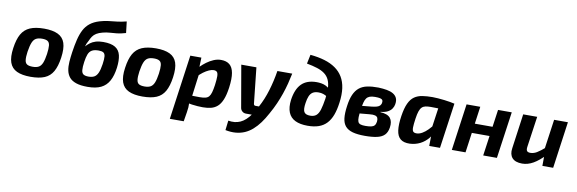

<svg xmlns="http://www.w3.org/2000/svg" viewBox="-60 -1258 6014 2000"><g transform="rotate(10 2946.5 -257.5)"><path d="M318 -507Q409 -507 464 -480.5Q519 -454 538.5 -396Q558 -338 544 -240Q531 -147 499.5 -91.5Q468 -36 411 -12Q354 12 263 12Q173 12 117.5 -14Q62 -40 41.5 -98Q21 -156 35 -252Q48 -346 79.5 -401.5Q111 -457 169 -482Q227 -507 318 -507ZM316 -400Q276 -400 251.5 -387Q227 -374 212.5 -339.5Q198 -305 188 -240Q180 -183 184 -151Q188 -119 208 -107Q228 -95 267 -95Q307 -95 331 -108.5Q355 -122 369 -156Q383 -190 392 -252Q400 -311 396.5 -343Q393 -375 373.5 -387.5Q354 -400 316 -400Z M866 12Q790 12 743 -4.5Q696 -21 672 -51Q648 -81 640 -121.5Q632 -162 635.5 -211.5Q639 -261 647 -316Q658 -391 672.5 -451Q687 -511 710.5 -556.5Q734 -602 773 -633Q812 -664 872 -682Q919 -696 962 -701Q1005 -706 1050.5 -711Q1096 -716 1151 -730L1165 -610Q1111 -594 1071.5 -590Q1032 -586 997.5 -584Q963 -582 924 -572Q884 -562 859.5 -546.5Q835 -531 821 -510.5Q807 -490 797 -466Q787 -450 779.5 -432Q772 -414 766 -394L767 -398Q787 -420 811 -438Q835 -456 868.5 -466.5Q902 -477 948 -477Q1032 -477 1075.5 -450Q1119 -423 1131.5 -369.5Q1144 -316 1134 -237Q1123 -152 1092.5 -96.5Q1062 -41 1007.5 -14.5Q953 12 866 12ZM858 -95Q894 -95 918 -108Q942 -121 957 -154.5Q972 -188 981 -249Q989 -304 986 -332Q983 -360 966.5 -370.5Q950 -381 916 -381Q871 -381 845.5 -366.5Q820 -352 807.5 -320.5Q795 -289 788 -238Q780 -182 783 -150.5Q786 -119 804 -107Q822 -95 858 -95Z M1501 -507Q1592 -507 1647 -480.5Q1702 -454 1721.5 -396Q1741 -338 1727 -240Q1714 -147 1682.5 -91.5Q1651 -36 1594 -12Q1537 12 1446 12Q1356 12 1300.5 -14Q1245 -40 1224.5 -98Q1204 -156 1218 -252Q1231 -346 1262.5 -401.5Q1294 -457 1352 -482Q1410 -507 1501 -507ZM1499 -400Q1459 -400 1434.5 -387Q1410 -374 1395.5 -339.5Q1381 -305 1371 -240Q1363 -183 1367 -151Q1371 -119 1391 -107Q1411 -95 1450 -95Q1490 -95 1514 -108.5Q1538 -122 1552 -156Q1566 -190 1575 -252Q1583 -311 1579.5 -343Q1576 -375 1556.5 -387.5Q1537 -400 1499 -400Z M2189 -506Q2246 -506 2279.5 -478.5Q2313 -451 2323.5 -392Q2334 -333 2321 -237Q2310 -157 2289.5 -107.5Q2269 -58 2239.5 -32Q2210 -6 2171.5 3.5Q2133 13 2086 13Q2061 13 2031 11Q2001 9 1969 4.5Q1937 0 1908 -7Q1879 -14 1858 -23L1880 -88Q1925 -87 1962 -86Q1999 -85 2035 -85Q2073 -85 2096.5 -91Q2120 -97 2133.5 -113Q2147 -129 2155.5 -159Q2164 -189 2171 -237Q2179 -299 2178.5 -331.5Q2178 -364 2166.5 -376Q2155 -388 2131 -388Q2110 -388 2082 -375.5Q2054 -363 2024 -341Q1994 -319 1967 -289L1940 -349Q1954 -371 1980 -397.5Q2006 -424 2040 -449Q2074 -474 2112 -490Q2150 -506 2189 -506ZM1982 -494 1978 -376 1993 -364 1949 -26 1939 -10Q1940 16 1938.5 40.5Q1937 65 1932 93L1916 191H1769L1865 -494Z M2943 -494Q2932 -439 2918 -384.5Q2904 -330 2885 -274.5Q2866 -219 2841 -162Q2816 -105 2782 -45Q2751 13 2717.5 58.5Q2684 104 2646 137.5Q2608 171 2564.5 190Q2521 209 2470 213.5Q2419 218 2360 206L2372 104Q2407 110 2438.5 107Q2470 104 2499 91Q2528 78 2555 53.5Q2582 29 2608.5 -8.5Q2635 -46 2661 -97Q2685 -141 2704 -187.5Q2723 -234 2738 -283.5Q2753 -333 2765 -385.5Q2777 -438 2786 -494ZM2564 -494 2605 -114Q2608 -97 2625 -97H2683L2643 0H2541Q2518 0 2501.5 -14Q2485 -28 2481 -49L2404 -494Z M3096 -720Q3180 -712 3247 -692Q3314 -672 3363.5 -637.5Q3413 -603 3443 -553Q3473 -503 3482.5 -435.5Q3492 -368 3480 -281Q3470 -205 3449.5 -150Q3429 -95 3395 -58.5Q3361 -22 3311.5 -4.5Q3262 13 3193 13Q3114 13 3062.5 -12Q3011 -37 2989.5 -89.5Q2968 -142 2978 -222Q2994 -337 3050 -394Q3106 -451 3211 -451Q3233 -451 3259 -447Q3285 -443 3310 -430.5Q3335 -418 3356 -395Q3377 -372 3391 -333L3381 -276Q3364 -302 3343 -318Q3322 -334 3298 -341.5Q3274 -349 3249 -349Q3210 -349 3187 -334.5Q3164 -320 3151.5 -290.5Q3139 -261 3133 -218Q3122 -149 3137.5 -122Q3153 -95 3203 -95Q3243 -95 3266.5 -115Q3290 -135 3303.5 -179Q3317 -223 3328 -295Q3338 -364 3335 -414Q3332 -464 3315 -499.5Q3298 -535 3266 -558.5Q3234 -582 3187 -597Q3140 -612 3076 -624Z M3854 -507Q3903 -505 3942.5 -498Q3982 -491 4009.5 -475Q4037 -459 4049.5 -432.5Q4062 -406 4055 -365Q4051 -341 4036.5 -319Q4022 -297 3993.5 -281.5Q3965 -266 3918 -262L3917 -258Q3994 -254 4023 -218Q4052 -182 4042 -117Q4034 -66 4006.5 -38Q3979 -10 3928 1.5Q3877 13 3799 13Q3721 13 3670.5 -1Q3620 -15 3592.5 -46.5Q3565 -78 3559 -131Q3553 -184 3564 -261Q3574 -336 3595.5 -384Q3617 -432 3651 -459.5Q3685 -487 3735.5 -497.5Q3786 -508 3854 -507ZM3836 -405Q3801 -405 3779.5 -397Q3758 -389 3745.5 -372Q3733 -355 3725.5 -326.5Q3718 -298 3712 -255Q3704 -202 3703 -169Q3702 -136 3709.5 -119Q3717 -102 3736 -96Q3755 -90 3786 -90Q3824 -90 3847.5 -95Q3871 -100 3883 -113.5Q3895 -127 3899 -153Q3902 -178 3895.5 -193.5Q3889 -209 3868.5 -215Q3848 -221 3810 -217L3691 -206L3701 -288L3814 -299Q3851 -303 3872 -309.5Q3893 -316 3903 -327Q3913 -338 3917 -353Q3921 -374 3914.5 -385Q3908 -396 3889 -400.5Q3870 -405 3836 -405Z M4425 -507Q4451 -507 4483.5 -504.5Q4516 -502 4549.5 -498Q4583 -494 4612 -489Q4641 -484 4661 -479L4561 -400Q4521 -401 4487.5 -402Q4454 -403 4425 -403Q4392 -403 4369 -398Q4346 -393 4331 -378Q4316 -363 4306 -334Q4296 -305 4289 -256Q4280 -194 4279.5 -161.5Q4279 -129 4290.5 -117Q4302 -105 4329 -106Q4356 -107 4385.5 -124Q4415 -141 4444 -170.5Q4473 -200 4500 -237L4526 -189Q4506 -130 4469.5 -85.5Q4433 -41 4384 -16Q4335 9 4275 12Q4210 14 4175.5 -14.5Q4141 -43 4133 -104Q4125 -165 4139 -257Q4152 -342 4175.5 -392.5Q4199 -443 4234.5 -467.5Q4270 -492 4318 -499.5Q4366 -507 4425 -507ZM4516 -488 4661 -479 4593 0H4479L4481 -112L4464 -124Z M4932 -494 4863 0H4718L4787 -494ZM5103 -311 5089 -211H4886L4900 -311ZM5265 -494 5195 0H5050L5120 -494Z M5534 -494 5487 -167Q5483 -136 5493 -124Q5503 -112 5528 -112Q5563 -112 5596.5 -132Q5630 -152 5681 -196L5703 -122Q5638 -53 5580 -20Q5522 13 5463 13Q5390 13 5357.5 -24Q5325 -61 5335 -127L5386 -494ZM5859 -494 5790 0H5676L5677 -134L5664 -147L5713 -494Z"/></g></svg>

Font: Exo 2
Style: Bold Italic
Weight: 700
Italic angle: -8°
Designer: Natanael Gama
Foundry: Natanael Gama
Version: Version 2.010